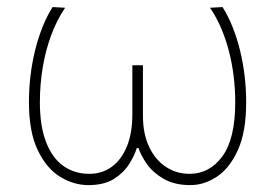

<svg xmlns="http://www.w3.org/2000/svg" viewBox="-20 -516 780 544"><path d="M230.5 8.5Q189 8.5 150.2 -15.2Q111.5 -39 86.8 -90.8Q62 -142.5 62 -226.5Q62 -263 66.2 -299.8Q70.5 -336.5 79 -371.5Q87.5 -406.5 100 -438.2Q112.5 -470 129 -496L164.5 -494Q141 -459.5 125 -416.2Q109 -373 101 -324.5Q93 -276 93 -226.5Q93 -158 110.8 -112.8Q128.5 -67.5 160 -45.5Q191.5 -23.5 233 -23.5Q270 -23.5 297.2 -43.8Q324.5 -64 339.8 -101.8Q355 -139.5 355 -191.5Q355 -218 355 -241.5Q355 -265 355 -287Q355 -309 355 -331H385Q385 -308.5 385 -286Q385 -263.5 385 -239.5Q385 -215.5 385 -188.5Q385 -137 402.5 -100Q420 -63 450 -43.2Q480 -23.5 517 -23.5Q574 -23.5 610.2 -73.2Q646.5 -123 646.5 -226.5Q646.5 -263.5 642 -300.2Q637.5 -337 628.5 -371.5Q619.5 -406 606.2 -437Q593 -468 575 -494L610.5 -496Q627 -470 639.5 -438.2Q652 -406.5 660.5 -371.5Q669 -336.5 673.2 -299.8Q677.5 -263 677.5 -226.5Q677.5 -142.5 654 -90.8Q630.5 -39 594.2 -15.2Q558 8.5 519.5 8.5Q475.5 8.5 445.2 -8.5Q415 -25.5 397.2 -50Q379.5 -74.5 372.5 -96.5H367.5Q361 -74.5 345.2 -50Q329.5 -25.5 301.8 -8.5Q274 8.5 230.5 8.5Z"/></svg>

Font: Commissioner Thin
Style: Regular
Weight: 100
Designer: Kostas Bartsokas
Foundry: Kostas Bartsokas
Version: Version 1.001;gftools[0.9.23]